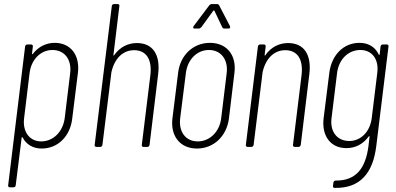

<svg xmlns="http://www.w3.org/2000/svg" viewBox="-20 -720 1939 941"><path d="M248 -510C206 -510 168 -491 141 -456C138 -453 136 -454 137 -458L141 -492C142 -498 138 -502 132 -502H114C108 -502 104 -498 103 -492L20 188C19 194 22 198 28 198H46C52 198 57 194 57 188L86 -44C86 -48 89 -49 91 -46C109 -11 143 8 184 8C264 8 324 -52 334 -139L362 -364C372 -449 327 -510 248 -510ZM324 -362 297 -140C288 -74 241 -27 182 -27C125 -27 90 -74 98 -140L125 -362C133 -429 180 -475 237 -475C296 -475 332 -429 324 -362Z M651 -509C607 -509 567 -489 540 -450C538 -446 536 -447 536 -451L565 -690C566 -696 563 -700 557 -700H539C533 -700 528 -696 528 -690L444 -10C443 -4 447 0 453 0H471C477 0 481 -4 482 -10L526 -366C541 -434 583 -474 637 -474C697 -474 726 -429 717 -352L675 -10C674 -4 678 0 683 0H702C708 0 712 -4 713 -10L755 -356C767 -452 729 -509 651 -509Z M934 -580H954C959 -580 963 -583 967 -587L1025 -667C1026 -669 1030 -669 1031 -667L1069 -587C1071 -583 1074 -580 1079 -580H1100C1107 -580 1110 -585 1107 -592L1054 -694C1052 -698 1048 -700 1044 -700H1017C1013 -700 1008 -697 1005 -693L929 -592C925 -585 926 -580 934 -580ZM945 8C1028 8 1091 -53 1102 -139L1129 -363C1140 -449 1092 -510 1009 -510C926 -510 863 -449 853 -363L825 -139C815 -53 863 8 945 8ZM949 -27C890 -27 855 -74 863 -140L891 -362C899 -428 945 -475 1004 -475C1063 -475 1099 -428 1091 -362L1064 -140C1056 -74 1008 -27 949 -27Z M1392 -509C1348 -509 1308 -489 1281 -450C1279 -446 1277 -447 1277 -451L1282 -492C1283 -498 1279 -502 1274 -502H1255C1249 -502 1245 -498 1244 -492L1185 -10C1184 -4 1188 0 1194 0H1212C1218 0 1222 -4 1223 -10L1267 -366C1282 -434 1324 -474 1378 -474C1438 -474 1467 -429 1458 -352L1416 -10C1415 -4 1419 0 1424 0H1443C1449 0 1453 -4 1454 -10L1496 -356C1508 -452 1470 -509 1392 -509Z M1845 -492 1841 -454C1840 -450 1837 -450 1836 -453C1819 -490 1785 -510 1742 -510C1663 -510 1605 -450 1594 -363L1566 -140C1556 -55 1599 6 1678 6C1722 6 1760 -14 1787 -51C1789 -54 1792 -54 1791 -50L1786 -5C1772 104 1726 166 1625 165C1619 165 1615 169 1614 175L1612 191C1611 197 1614 201 1621 201C1748 203 1808 125 1824 -3L1884 -492C1885 -498 1882 -502 1876 -502H1856C1850 -502 1846 -498 1845 -492ZM1692 -29C1632 -29 1596 -75 1605 -142L1632 -362C1640 -429 1687 -475 1746 -475C1804 -475 1838 -429 1829 -362L1802 -142C1794 -75 1749 -29 1692 -29Z"/></svg>

Font: Barlow Condensed ExtraLight
Style: Italic
Weight: 275
Width: 3
Italic angle: -7°
Designer: Jeremy Tribby
Foundry: Tribby Type
Version: Version 1.422;hotconv 1.0.109;makeotfexe 2.5.65596